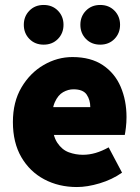

<svg xmlns="http://www.w3.org/2000/svg" viewBox="-20 -742 566 774"><path d="M290 12Q217 12 158.5 -19Q100 -50 66 -108.5Q32 -167 32 -250Q32 -331 66.5 -389.5Q101 -448 156 -480Q211 -512 272 -512Q346 -512 394.5 -479.5Q443 -447 466.5 -392Q490 -337 490 -270Q490 -248 487.5 -227.5Q485 -207 483 -198H168L166 -310H344Q344 -339 329.5 -360.5Q315 -382 276 -382Q255 -382 234.5 -370.5Q214 -359 201 -330Q188 -301 190 -250Q192 -195 211 -166.5Q230 -138 257.5 -128Q285 -118 314 -118Q340 -118 365.5 -125.5Q391 -133 418 -148L472 -46Q432 -18 382 -3Q332 12 290 12ZM156 -562Q121 -562 98.5 -585Q76 -608 76 -642Q76 -676 98.5 -699Q121 -722 156 -722Q191 -722 213.5 -699Q236 -676 236 -642Q236 -608 213.5 -585Q191 -562 156 -562ZM384 -562Q349 -562 326.5 -585Q304 -608 304 -642Q304 -676 326.5 -699Q349 -722 384 -722Q419 -722 441.5 -699Q464 -676 464 -642Q464 -608 441.5 -585Q419 -562 384 -562Z"/></svg>

Font: Source Sans 3 Black
Style: Regular
Weight: 900
Designer: Paul D. Hunt
Foundry: Adobe
Version: Version 3.046;hotconv 1.0.118;makeotfexe 2.5.65603